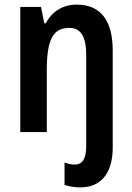

<svg xmlns="http://www.w3.org/2000/svg" viewBox="-20 -573 574 833"><path d="M328 240C427 240 469 167 469 68V-354C469 -482 418 -553 313 -553C255 -553 206 -525 179 -472H172L158 -543H68V0H183V-268C183 -403 211 -452 281 -452C332 -452 354 -412 354 -334V62C354 118 336 141 305 141C290 141 275 138 260 132V229C280 236 304 240 328 240Z"/></svg>

Font: Noto Sans Gurmukhi UI Condensed SemiBold
Style: Regular
Weight: 600
Width: 3
Designer: Jelle Bosma - Monotype Design Team
Foundry: Monotype Imaging Inc.
Version: Version 2.004